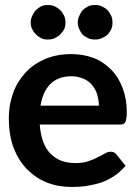

<svg xmlns="http://www.w3.org/2000/svg" viewBox="-20 -736 539 763"><path d="M262 -521C224 -521 188 -514 158 -501C128 -488 102 -470 81 -447C60 -424 43 -397 32 -366C21 -335 15 -303 15 -268C15 -223 21 -183 34 -149C47 -115 65 -86 88 -63C111 -40 137 -22 168 -10C199 2 231 7 267 7C285 7 304 6 323 3C342 0 361 -4 380 -10C398 -16 416 -25 433 -36C450 -47 465 -61 479 -77L443 -122C440 -126 438 -128 434 -130C430 -132 425 -133 420 -133C412 -133 405 -131 397 -126C389 -121 379 -117 368 -111C357 -105 345 -100 330 -95C316 -90 299 -88 279 -88C238 -88 206 -100 181 -125C156 -150 142 -188 138 -241H455C461 -241 465 -241 469 -243C473 -245 476 -247 478 -251C480 -254 481 -259 482 -265C483 -271 484 -280 484 -289C484 -326 478 -358 467 -387C456 -416 441 -440 421 -460C401 -480 378 -496 351 -506C324 -516 294 -521 262 -521ZM264 -433C282 -433 298 -429 312 -423C326 -417 337 -409 346 -398C355 -387 362 -375 366 -361C370 -347 373 -332 373 -316H141C147 -353 160 -382 180 -402C200 -422 228 -433 264 -433ZM240 -646C240 -656 239 -665 235 -673C231 -681 226 -690 219 -696C213 -702 205 -707 197 -711C189 -715 179 -716 170 -716C161 -716 152 -715 144 -711C136 -707 129 -702 123 -696C117 -690 112 -681 108 -673C104 -665 102 -656 102 -646C102 -637 104 -628 108 -620C112 -612 117 -605 123 -599C129 -593 136 -588 144 -584C152 -580 161 -579 170 -579C179 -579 189 -580 197 -584C205 -588 213 -593 219 -599C225 -605 231 -612 235 -620C239 -628 240 -637 240 -646ZM427 -646C427 -656 426 -665 422 -673C418 -681 413 -690 407 -696C401 -702 393 -707 384 -711C376 -715 367 -716 358 -716C349 -716 339 -715 331 -711C323 -707 315 -702 309 -696C303 -690 299 -681 295 -673C291 -665 289 -656 289 -646C289 -637 291 -628 295 -620C299 -612 303 -604 309 -598C315 -592 323 -588 331 -584C339 -580 349 -579 358 -579C367 -579 376 -580 384 -584C392 -588 401 -592 407 -598C413 -604 418 -612 422 -620C426 -628 427 -637 427 -646Z"/></svg>

Font: SVN-Aleo
Style: Bold
Weight: 700
Designer: Alessio Laiso
Version: Version 1.2.2